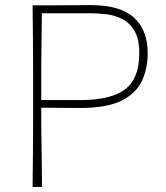

<svg xmlns="http://www.w3.org/2000/svg" viewBox="-20 -734 650 754"><path d="M108 0Q109 -61 109.2 -117Q109.5 -173 110 -238V-475Q109.5 -540.5 109.2 -596.5Q109 -652.5 108 -713Q148.5 -713 206 -713.2Q263.5 -713.5 336 -714Q451.5 -714 505.8 -665.2Q560 -616.5 560 -525Q560 -464 536.8 -415.2Q513.5 -366.5 456 -338.2Q398.5 -310 296 -310Q259.5 -310 216 -310.5Q172.5 -311 142 -311V-238Q143 -173 143.8 -117Q144.5 -61 145 0ZM334 -682H144.5Q144 -630 143.2 -579.8Q142.5 -529.5 142 -472V-341H295Q416 -341 471.5 -383.5Q527 -426 527 -525Q527 -580.5 508.5 -612.2Q490 -644 460.8 -659Q431.5 -674 398 -678Q364.5 -682 334 -682Z"/></svg>

Font: Commissioner Loud Thin
Style: Regular
Weight: 100
Designer: Kostas Bartsokas
Foundry: Kostas Bartsokas
Version: Version 1.000; ttfautohint (v1.8.3)